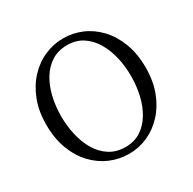

<svg xmlns="http://www.w3.org/2000/svg" viewBox="-166 -915 1102 1099"><g transform="rotate(-30 384.5 -365.0)"><path d="M153 -365Q153 -300 167 -239.5Q181 -179 209.5 -131.5Q238 -84 282 -56Q326 -28 385 -28Q444 -28 487 -56Q530 -84 558.5 -131.5Q587 -179 601 -239.5Q615 -300 615 -365Q615 -430 601 -490Q587 -550 558.5 -597.5Q530 -645 487 -673Q444 -701 385 -701Q326 -701 282 -673Q238 -645 209.5 -597.5Q181 -550 167 -490Q153 -430 153 -365ZM385 -746Q449 -746 507.5 -721Q566 -696 612 -647Q658 -598 685 -527Q712 -456 712 -365Q712 -276 685 -205.5Q658 -135 612 -85.5Q566 -36 507.5 -10Q449 16 385 16Q320 16 261 -9Q202 -34 155.5 -83Q109 -132 82 -203Q55 -274 55 -365Q55 -454 82 -524Q109 -594 155.5 -644Q202 -694 261.5 -720Q321 -746 385 -746Z"/></g></svg>

Font: Shippori Mincho TTF
Style: Regular
Weight: 400
Version: Version 2.100